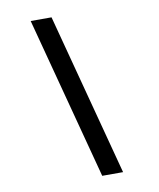

<svg xmlns="http://www.w3.org/2000/svg" viewBox="-100 -878 909 1097"><g transform="rotate(-10 355.0 -329.0)"><path d="M154 -800H275L524 142H403Z"/></g></svg>

Font: League Mono SemiBold
Style: Regular
Weight: 600
Width: 6
Designer: Tyler Finck
Foundry: The League of Moveable Type / Tyler Finck
Version: Version 2.300;RELEASE